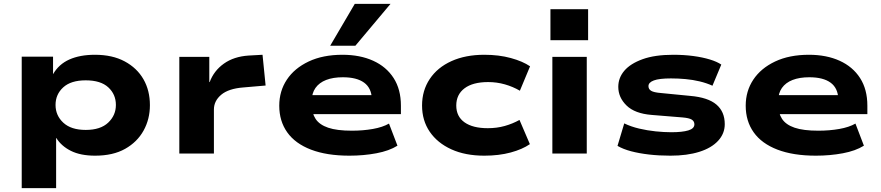

<svg xmlns="http://www.w3.org/2000/svg" viewBox="-20 -799 4583 999"><path d="M93 180V-504H256V-413Q286 -465 341 -489.5Q396 -514 474 -514Q565 -514 629 -479.5Q693 -445 726.5 -386.5Q760 -328 760 -252Q760 -179 727 -119.5Q694 -60 631 -24.5Q568 11 475 11Q399 11 349 -14Q299 -39 273 -81H272V180ZM426 -123Q503 -123 543 -161Q583 -199 583 -253Q583 -308 543.5 -344.5Q504 -381 426 -381Q349 -381 309 -344.5Q269 -308 269 -253Q269 -198 309.5 -160.5Q350 -123 426 -123Z M913 0V-503H1069V-372H1071Q1093 -431 1145 -468Q1197 -505 1274 -510L1346 -514L1362 -354L1246 -344Q1169 -338 1131 -306Q1093 -274 1093 -229V0Z M1798 11Q1680 11 1598 -20.5Q1516 -52 1474.5 -110.5Q1433 -169 1433 -249Q1433 -325 1472.5 -384.5Q1512 -444 1586 -479Q1660 -514 1762 -514Q1853 -514 1921.5 -483Q1990 -452 2028 -393Q2066 -334 2066 -249V-205H1574V-304H1935L1915 -283Q1913 -341 1874.5 -369Q1836 -397 1764 -397Q1713 -397 1677 -383Q1641 -369 1621.5 -341.5Q1602 -314 1602 -273V-256Q1602 -211 1622 -180.5Q1642 -150 1687.5 -134.5Q1733 -119 1811 -119Q1869 -119 1920 -128Q1971 -137 2004 -156L2048 -41Q2005 -14 1938.5 -1.5Q1872 11 1798 11ZM1698 -561 1826 -779H2012L1829 -561Z M2500 11Q2401 11 2328.5 -22Q2256 -55 2216 -113.5Q2176 -172 2176 -250Q2176 -328 2216 -388Q2256 -448 2329 -481Q2402 -514 2500 -514Q2576 -514 2638 -497Q2700 -480 2738 -454L2685 -327Q2649 -348 2607 -360Q2565 -372 2520 -372Q2440 -372 2397 -339.5Q2354 -307 2354 -250Q2354 -193 2397 -162.5Q2440 -132 2518 -132Q2565 -132 2606 -143.5Q2647 -155 2683 -175L2737 -49Q2698 -22 2637 -5.5Q2576 11 2500 11Z M2844 -590V-751H3040V-590ZM2854 0V-503H3033V0Z M3468 11Q3409 11 3357 5Q3305 -1 3263.5 -12Q3222 -23 3193 -40L3228 -157Q3263 -140 3305.5 -130Q3348 -120 3391.5 -115.5Q3435 -111 3473 -111Q3530 -111 3561.5 -120.5Q3593 -130 3593 -152Q3593 -168 3579.5 -176.5Q3566 -185 3531 -188L3371 -201Q3283 -208 3240 -250Q3197 -292 3197 -347Q3197 -394 3228.5 -431Q3260 -468 3323.5 -491Q3387 -514 3483 -514Q3539 -514 3587.5 -507.5Q3636 -501 3673.5 -489.5Q3711 -478 3733 -463L3687 -353Q3656 -367 3620.5 -375.5Q3585 -384 3547 -387.5Q3509 -391 3471 -391Q3410 -391 3382 -380.5Q3354 -370 3354 -351Q3354 -335 3368 -326.5Q3382 -318 3419 -315L3572 -300Q3664 -292 3707.5 -255Q3751 -218 3751 -153Q3751 -104 3716.5 -66.5Q3682 -29 3618.5 -9Q3555 11 3468 11Z M4225 11Q4107 11 4025 -20.5Q3943 -52 3901.5 -110.5Q3860 -169 3860 -249Q3860 -325 3899.5 -384.5Q3939 -444 4013 -479Q4087 -514 4189 -514Q4280 -514 4348.5 -483Q4417 -452 4455 -393Q4493 -334 4493 -249V-205H4001V-304H4362L4342 -283Q4340 -341 4301.5 -369Q4263 -397 4191 -397Q4140 -397 4104 -383Q4068 -369 4048.5 -341.5Q4029 -314 4029 -273V-256Q4029 -211 4049 -180.5Q4069 -150 4114.5 -134.5Q4160 -119 4238 -119Q4296 -119 4347 -128Q4398 -137 4431 -156L4475 -41Q4432 -14 4365.5 -1.5Q4299 11 4225 11Z"/></svg>

Font: Nunito Sans 7pt Expanded ExtraBold
Style: Regular
Weight: 800
Width: 7
Designer: Vernon Adams
Foundry: Vernon Adams
Version: Version 3.101;gftools[0.9.27]